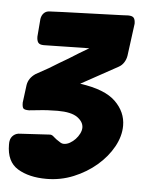

<svg xmlns="http://www.w3.org/2000/svg" viewBox="-59 -774 505 670"><g transform="rotate(5 194.0 -439.5)"><path d="M-11 -264Q-9 -276 0.5 -284Q10 -292 24 -292L128 -298Q135 -298 142 -291Q149 -284 167 -273Q172 -270 178 -270Q189 -270 199.5 -276Q210 -282 218.5 -291Q227 -300 232.5 -311Q238 -322 238 -332Q238 -352 216.5 -367.5Q195 -383 147 -383Q129 -383 111.5 -382Q94 -381 77 -379L47 -376Q31 -376 27 -381Q23 -386 23 -401L31 -463Q35 -488 59 -504L104 -529Q121 -540 137.5 -549.5Q154 -559 169 -568Q205 -591 238 -610L79 -607Q64 -607 59 -614Q54 -621 54 -635L59 -697Q61 -710 69 -718Q77 -726 90 -726L136 -728Q188 -730 239 -731.5Q290 -733 342 -735L363 -736Q378 -736 383 -729.5Q388 -723 388 -709L373 -596Q371 -583 364 -572Q357 -561 346 -555L217 -484Q304 -472 341.5 -435.5Q379 -399 379 -351Q379 -314 358.5 -277Q338 -240 303 -210Q268 -180 223 -161.5Q178 -143 128 -143Q67 -143 27.5 -167Q-12 -191 -12 -251Q-12 -261 -11 -264Z"/></g></svg>

Font: Bangerz 2
Style: Regular
Weight: 400
Designer: vernon adams
Foundry: Vernon Adams
Version: Version 2.10;December 28, 2023;FontCreator 13.0.0.2683 64-bi